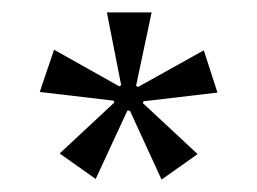

<svg xmlns="http://www.w3.org/2000/svg" viewBox="-20 -794 414 309"><path d="M134 -506 76 -547 164 -629 163 -632 44 -646 67 -714 172 -655 175 -657 152 -774H224L199 -656L202 -654L308 -713L330 -645L211 -631L210 -628L298 -546L240 -505L189 -616H185Z"/></svg>

Font: Amiko
Style: Regular
Weight: 400
Designer: Pablo Impallari, Rodrigo Fuenzalida, Andres Torresi
Foundry: Impallari Type
Version: Version 1.001; ttfautohint (v1.3)